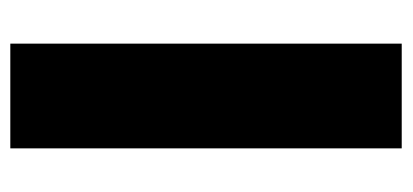

<svg xmlns="http://www.w3.org/2000/svg" viewBox="-228 -552 780 363"><g transform="rotate(90 161.5 -370.0)"><path d="M260 -740V0H62V-740Z"/></g></svg>

Font: Pathway Extreme 8pt Thin 12pt ExtraBold
Style: Regular
Weight: 800
Version: Version 1.001;gftools[0.9.26]